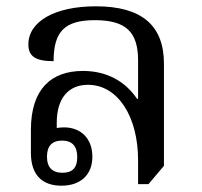

<svg xmlns="http://www.w3.org/2000/svg" viewBox="-20 -580 640 609"><path d="M175 9C236 9 273 -26 273 -83C273 -140 237 -176 183 -176C174 -176 165 -175 160 -174V-191C160 -268 197 -311 259 -311C353 -311 418 -212 418 -71V4H451L500 -54V-378C500 -500 429 -560 284 -560C154 -560 70 -512 70 -439C70 -401 93 -386 150 -386C150 -481 186 -516 281 -516C379 -516 418 -479 418 -388V-267L415 -266C379 -320 321 -355 243 -355C142 -355 78 -297 78 -168V-95C78 -27 112 9 175 9ZM178 -32C146 -32 129 -49 129 -83C129 -117 145 -134 177 -134C209 -134 225 -116 225 -82C225 -48 210 -32 178 -32Z"/></svg>

Font: Noto Serif Thai
Style: Regular
Weight: 400
Designer: Monotype Design Team
Foundry: Monotype Imaging Inc.
Version: Version 1.901